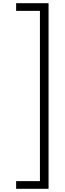

<svg xmlns="http://www.w3.org/2000/svg" viewBox="-20 -813 406 1202"><path d="M81 321H230V-745H81V-793H284V369H81Z"/></svg>

Font: Noto Sans Kannada SemiCondensed Light
Style: Regular
Weight: 300
Width: 4
Designer: Jelle Bosma - Monotype Design Team
Foundry: Monotype Imaging Inc.
Version: Version 2.005; ttfautohint (v1.8.4.7-5d5b)